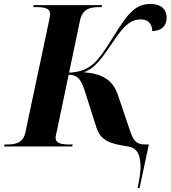

<svg xmlns="http://www.w3.org/2000/svg" viewBox="-44 -740 866 970"><path d="M651 210H661L708 -10H690C642 -10 629 -32 612 -82L551 -262C525 -338 470 -368 379 -375C436 -394 472 -447 535 -540C588 -619 623 -642 667 -642C711 -642 725 -612 725 -583C771 -584 798 -608 798 -651C798 -691 771 -720 718 -720C646 -720 608 -684 531 -558C484 -482 455 -443 437 -426C403 -393 363 -375 305 -373L360 -636C373 -696 412 -704 456 -704H469L472 -714H126L124 -704H137C179 -704 209 -699 209 -670C209 -665 208 -653 204 -636L84 -70C73 -18 34 -10 -8 -10H-21L-24 0H321L323 -10H310C268 -10 237 -15 237 -44C237 -54 241 -68 245 -86L303 -363C355 -360 368 -332 387 -272L442 -99C464 -28 513 -14 598 -1C644 6 664 31 666 97C667 133 658 176 651 210Z"/></svg>

Font: Noto Serif Display
Style: Bold Italic
Weight: 700
Italic angle: -12°
Designer: Monotype Design Team
Foundry: Monotype Imaging Inc.
Version: Version 2.009